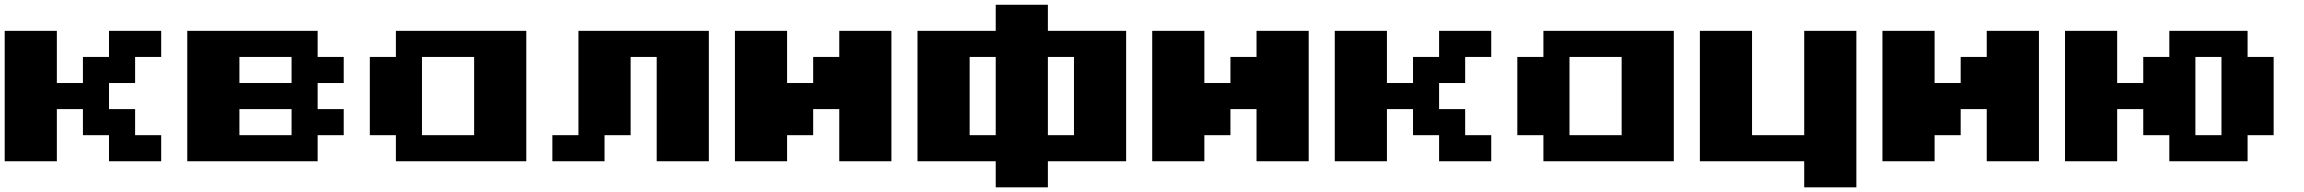

<svg xmlns="http://www.w3.org/2000/svg" viewBox="-20 -687 9818 818"><path d="M0 0V-555.6H222.2V-333.3H333.3V-444.4H444.4V-555.6H666.7V-444.4H555.6V-333.3H444.4V-222.2H555.6V-111.1H666.7V0H444.4V-111.1H333.3V-222.2H222.2V0Z M1333.3 -222.2H1444.4V-111.1H1333.3V0H777.8V-555.6H1333.3V-444.4H1444.4V-333.3H1333.3ZM1222.2 -444.4H1000V-333.3H1222.2ZM1222.2 -111.1V-222.2H1000V-111.1Z M1777.8 -111.1H2000V-444.4H1777.8ZM1666.7 -111.1H1555.6V-444.4H1666.7V-555.6H2222.2V0H1666.7Z M2333.3 0V-111.1H2444.4V-555.6H3000V0H2777.8V-444.4H2666.7V-111.1H2555.6V0Z M3333.3 -111.1V0H3111.1V-555.6H3333.3V-333.3H3444.4V-444.4H3555.6V-555.6H3777.8V0H3555.6V-222.2H3444.4V-111.1Z M4111.1 -444.4V-111.1H4222.2V-444.4ZM4222.2 -555.6V-666.7H4444.4V-555.6H4777.8V0H4444.4V111.1H4222.2V0H3888.9V-555.6ZM4555.6 -444.4H4444.4V-111.1H4555.6Z M5111.1 -111.1V0H4888.9V-555.6H5111.1V-333.3H5222.2V-444.4H5333.3V-555.6H5555.6V0H5333.3V-222.2H5222.2V-111.1Z M5666.7 0V-555.6H5888.9V-333.3H6000V-444.4H6111.1V-555.6H6333.3V-444.4H6222.2V-333.3H6111.1V-222.2H6222.2V-111.1H6333.3V0H6111.1V-111.1H6000V-222.2H5888.9V0Z M6666.7 -111.1H6888.9V-444.4H6666.7ZM6555.6 -111.1H6444.4V-444.4H6555.6V-555.6H7111.1V0H6555.6Z M7222.2 0V-555.6H7444.4V-111.1H7666.7V-555.6H7888.9V111.1H7666.7V0Z M8222.2 -111.1V0H8000V-555.6H8222.2V-333.3H8333.3V-444.4H8444.4V-555.6H8666.7V0H8444.4V-222.2H8333.3V-111.1Z M9555.6 -444.4H9666.7V-111.1H9555.6V0H9222.2V-111.1H9111.1V-222.2H9000V0H8777.8V-555.6H9000V-333.3H9111.1V-444.4H9222.2V-555.6H9555.6ZM9444.4 -111.1V-444.4H9333.3V-111.1Z"/></svg>

Font: Pixeloid Sans
Style: Bold
Weight: 700
Monospace: yes
Designer: GGBot
Version: 0.3